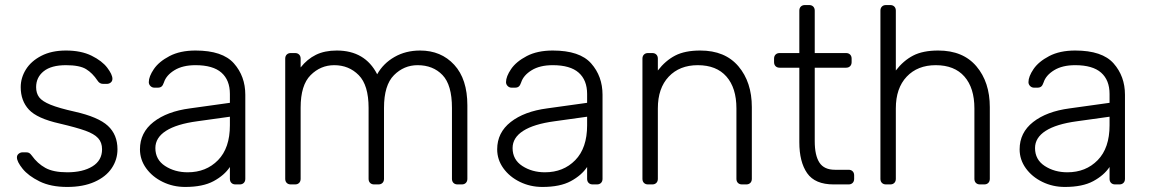

<svg xmlns="http://www.w3.org/2000/svg" viewBox="-20 -730 4550 760"><path d="M62 -385Q62 -422 82.5 -455Q103 -488 143.5 -509Q184 -530 241 -530Q301 -530 342.5 -509.5Q384 -489 404.5 -462Q425 -435 425 -418Q425 -409 418.5 -403.5Q412 -398 403 -398H388Q374 -398 366 -411Q346 -441 320.5 -456.5Q295 -472 241 -472Q183 -472 153 -448Q123 -424 123 -385Q123 -361 135 -345Q147 -329 180 -315.5Q213 -302 276 -288Q369 -267 407 -232Q445 -197 445 -139Q445 -98 422 -64Q399 -30 354 -10Q309 10 246 10Q181 10 136.5 -12Q92 -34 69.5 -62Q47 -90 47 -107Q47 -116 54 -121.5Q61 -127 69 -127H84Q91 -127 95.5 -124.5Q100 -122 106 -114Q128 -83 159.5 -65.5Q191 -48 246 -48Q308 -48 346 -71.5Q384 -95 384 -139Q384 -166 368.5 -183Q353 -200 318.5 -212.5Q284 -225 216 -241Q127 -261 94.5 -296Q62 -331 62 -385Z M890 -69Q868 -36 825.5 -13Q783 10 713 10Q665 10 624 -10Q583 -30 558.5 -64Q534 -98 534 -139Q534 -205 587.5 -247Q641 -289 732 -301L890 -323V-358Q890 -413 856.5 -442.5Q823 -472 754 -472Q703 -472 670.5 -452Q638 -432 629 -404Q625 -392 619.5 -387.5Q614 -383 605 -383H591Q582 -383 575.5 -389.5Q569 -396 569 -405Q569 -427 589 -456.5Q609 -486 651 -508Q693 -530 754 -530Q861 -530 906 -479Q951 -428 951 -355V-22Q951 -12 945 -6Q939 0 929 0H912Q902 0 896 -6Q890 -12 890 -22ZM890 -268 761 -250Q679 -239 637 -212Q595 -185 595 -144Q595 -98 633.5 -73Q672 -48 723 -48Q796 -48 843 -96Q890 -144 890 -234Z M1313 -530Q1425 -530 1473 -436Q1497 -479 1541.5 -504.5Q1586 -530 1643 -530Q1726 -530 1778 -473.5Q1830 -417 1830 -313V-22Q1830 -12 1824 -6Q1818 0 1808 0H1791Q1781 0 1775 -6Q1769 -12 1769 -22V-303Q1769 -394 1731.5 -433Q1694 -472 1633 -472Q1579 -472 1539.5 -432.5Q1500 -393 1500 -303V-22Q1500 -12 1494 -6Q1488 0 1478 0H1461Q1451 0 1445 -6Q1439 -12 1439 -22V-303Q1439 -393 1400 -432.5Q1361 -472 1303 -472Q1249 -472 1209.5 -432.5Q1170 -393 1170 -304V-22Q1170 -12 1164 -6Q1158 0 1148 0H1131Q1121 0 1115 -6Q1109 -12 1109 -22V-498Q1109 -508 1115 -514Q1121 -520 1131 -520H1148Q1158 -520 1164 -514Q1170 -508 1170 -498V-463Q1196 -496 1230.5 -513Q1265 -530 1313 -530Z M2304 -69Q2282 -36 2239.5 -13Q2197 10 2127 10Q2079 10 2038 -10Q1997 -30 1972.5 -64Q1948 -98 1948 -139Q1948 -205 2001.5 -247Q2055 -289 2146 -301L2304 -323V-358Q2304 -413 2270.5 -442.5Q2237 -472 2168 -472Q2117 -472 2084.5 -452Q2052 -432 2043 -404Q2039 -392 2033.5 -387.5Q2028 -383 2019 -383H2005Q1996 -383 1989.5 -389.5Q1983 -396 1983 -405Q1983 -427 2003 -456.5Q2023 -486 2065 -508Q2107 -530 2168 -530Q2275 -530 2320 -479Q2365 -428 2365 -355V-22Q2365 -12 2359 -6Q2353 0 2343 0H2326Q2316 0 2310 -6Q2304 -12 2304 -22ZM2304 -268 2175 -250Q2093 -239 2051 -212Q2009 -185 2009 -144Q2009 -98 2047.5 -73Q2086 -48 2137 -48Q2210 -48 2257 -96Q2304 -144 2304 -234Z M2934 0H2917Q2907 0 2901 -6Q2895 -12 2895 -22V-301Q2895 -382 2855.5 -427Q2816 -472 2742 -472Q2670 -472 2627 -426.5Q2584 -381 2584 -301V-22Q2584 -12 2578 -6Q2572 0 2562 0H2545Q2535 0 2529 -6Q2523 -12 2523 -22V-498Q2523 -508 2529 -514Q2535 -520 2545 -520H2562Q2572 -520 2578 -514Q2584 -508 2584 -498V-451Q2614 -490 2652.5 -510Q2691 -530 2752 -530Q2850 -530 2903 -467.5Q2956 -405 2956 -306V-22Q2956 -12 2950 -6Q2944 0 2934 0Z M3285 -58H3339Q3349 -58 3355 -52Q3361 -46 3361 -36V-22Q3361 -12 3355 -6Q3349 0 3339 0H3280Q3206 0 3175 -44.5Q3144 -89 3144 -167V-462H3066Q3056 -462 3050 -468Q3044 -474 3044 -484V-498Q3044 -508 3050 -514Q3056 -520 3066 -520H3144V-688Q3144 -698 3150 -704Q3156 -710 3166 -710H3183Q3193 -710 3199 -704Q3205 -698 3205 -688V-520H3329Q3339 -520 3345 -514Q3351 -508 3351 -498V-484Q3351 -474 3345 -468Q3339 -462 3329 -462H3205V-171Q3205 -115 3223.5 -86.5Q3242 -58 3285 -58Z M3694 -530Q3792 -530 3845 -467.5Q3898 -405 3898 -306V-22Q3898 -12 3892 -6Q3886 0 3876 0H3859Q3849 0 3843 -6Q3837 -12 3837 -22V-301Q3837 -382 3797.5 -427Q3758 -472 3684 -472Q3612 -472 3569 -426.5Q3526 -381 3526 -301V-22Q3526 -12 3520 -6Q3514 0 3504 0H3487Q3477 0 3471 -6Q3465 -12 3465 -22V-688Q3465 -698 3471 -704Q3477 -710 3487 -710H3504Q3514 -710 3520 -704Q3526 -698 3526 -688V-451Q3556 -490 3594.5 -510Q3633 -530 3694 -530Z M4372 -69Q4350 -36 4307.5 -13Q4265 10 4195 10Q4147 10 4106 -10Q4065 -30 4040.5 -64Q4016 -98 4016 -139Q4016 -205 4069.5 -247Q4123 -289 4214 -301L4372 -323V-358Q4372 -413 4338.5 -442.5Q4305 -472 4236 -472Q4185 -472 4152.5 -452Q4120 -432 4111 -404Q4107 -392 4101.5 -387.5Q4096 -383 4087 -383H4073Q4064 -383 4057.5 -389.5Q4051 -396 4051 -405Q4051 -427 4071 -456.5Q4091 -486 4133 -508Q4175 -530 4236 -530Q4343 -530 4388 -479Q4433 -428 4433 -355V-22Q4433 -12 4427 -6Q4421 0 4411 0H4394Q4384 0 4378 -6Q4372 -12 4372 -22ZM4372 -268 4243 -250Q4161 -239 4119 -212Q4077 -185 4077 -144Q4077 -98 4115.5 -73Q4154 -48 4205 -48Q4278 -48 4325 -96Q4372 -144 4372 -234Z"/></svg>

Font: Rubik
Style: Regular
Weight: 300
Designer: Hubert & Fischer
Foundry: Hubert & Fischer
Version: Version 1.100